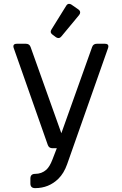

<svg xmlns="http://www.w3.org/2000/svg" viewBox="-20 -762 626 987"><path d="M250 0Q231.4 0 225.6 -17.1L50.8 -514.2Q48.8 -519.5 48.8 -524.4Q48.8 -537.1 66.9 -537.1H112.8Q131.3 -537.1 137.2 -520.5L295.4 -77.1L453.6 -520.5Q459.5 -537.1 478 -537.1H519Q537.1 -537.1 537.1 -524.4Q537.1 -519.5 535.2 -514.2L325.2 82Q308.6 128.9 280.3 156.7Q231 205.1 160.6 205.1Q136.2 205.1 136.2 181.2V155.8Q136.2 131.8 160.6 131.8Q194.3 131.8 218.3 110.4Q235.4 94.7 249 59.6L272 0ZM335 -742.2Q341.3 -742.2 347.2 -738.3L382.3 -713.9Q392.1 -707 392.1 -698.2Q392.1 -690.9 386.2 -684.1L295.9 -575.2Q288.6 -566.4 280.8 -566.4Q273.4 -566.4 267.6 -570.8L250.5 -583.5Q240.7 -590.8 240.7 -598.6Q240.7 -604 244.6 -610.4L320.3 -732.4Q326.2 -742.2 335 -742.2Z"/></svg>

Font: Simply Mono
Style: Book
Weight: 400
Designer: Wojciech Kalinowski "wmk69" (wmk69@o2.pl)
Foundry: Wojciech Kalinowski "wmk69" (wmk69@o2.pl)
Version: Version 1.0.0